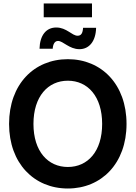

<svg xmlns="http://www.w3.org/2000/svg" viewBox="-20 -1083 788 1115"><path d="M374 11.7C568.8 11.7 714.8 -133.8 714.8 -363.3C714.8 -593.8 568.8 -739.3 374 -739.3C178.2 -739.3 32.7 -593.8 32.7 -363.3C32.7 -134.3 178.2 11.7 374 11.7ZM374 -113.3C258.8 -113.3 174.3 -203.6 174.3 -363.3C174.3 -523.4 258.8 -614.3 374 -614.3C489.3 -614.3 573.2 -523.4 573.2 -363.3C573.2 -203.6 489.3 -113.3 374 -113.3ZM441.4 -797.4C497.1 -797.4 536.1 -842.3 538.1 -921.4H462.4C460.4 -890.6 451.7 -875.5 430.7 -875.5C397.5 -875.5 367.2 -923.3 306.6 -923.3C248 -923.3 211.4 -877.9 209.5 -799.8H286.1C287.6 -825.7 297.4 -845.2 316.9 -845.2C346.7 -845.2 381.8 -797.4 441.4 -797.4ZM514.2 -1063H233.9V-982.9H514.2Z"/></svg>

Font: Raveo Display Display SemiBold
Style: Regular
Weight: 600
Designer: Jakub Foglar, Rasmus Andersson (Inter)
Foundry: Jakubfoglar.com
Version: Version 1.100;Glyphs 3.2.3 (3260)